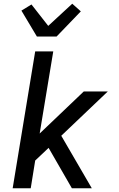

<svg xmlns="http://www.w3.org/2000/svg" viewBox="-20 -1011 640 1031"><path d="M366 0 241 -217 169 -149 145 0H48L169 -735H266L193 -294L430 -520H559L309 -282L473 0ZM178 -815 95 -954 149 -987 239 -872 368 -991 414 -950 284 -815Z"/></svg>

Font: Iosevka Aile Medium Oblique
Style: Regular
Weight: 500
Italic angle: -9°
Designer: Belleve Invis
Foundry: Belleve Invis
Version: Version 31.1.0; ttfautohint (v1.8.4)